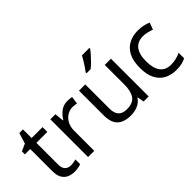

<svg xmlns="http://www.w3.org/2000/svg" viewBox="-28 -1342 1929 1929"><g transform="rotate(-45 936.0 -378.0)"><path d="M264 -62Q284 -62 305 -65.5Q326 -69 339 -73V-6Q325 1 299 5.5Q273 10 249 10Q207 10 171.5 -4.5Q136 -19 114 -55Q92 -91 92 -156V-468H16V-510L93 -545L128 -659H180V-536H335V-468H180V-158Q180 -109 203.5 -85.5Q227 -62 264 -62Z M696 -546Q711 -546 728.5 -544.5Q746 -543 759 -540L748 -459Q735 -462 719.5 -464Q704 -466 690 -466Q649 -466 613 -443.5Q577 -421 555.5 -380.5Q534 -340 534 -286V0H446V-536H518L528 -438H532Q558 -482 599 -514Q640 -546 696 -546Z M1307 -536V0H1235L1222 -71H1218Q1192 -29 1146 -9.5Q1100 10 1048 10Q951 10 902 -36.5Q853 -83 853 -185V-536H942V-191Q942 -63 1061 -63Q1150 -63 1184.5 -113Q1219 -163 1219 -257V-536ZM1231 -756Q1219 -738 1194 -709.5Q1169 -681 1140.5 -652.5Q1112 -624 1088 -606H1030V-618Q1045 -637 1062.5 -663Q1080 -689 1097 -716.5Q1114 -744 1125 -766H1231Z M1692 10Q1621 10 1565.5 -19Q1510 -48 1478.5 -109Q1447 -170 1447 -265Q1447 -364 1480 -426Q1513 -488 1569.5 -517Q1626 -546 1698 -546Q1739 -546 1777 -537.5Q1815 -529 1839 -517L1812 -444Q1788 -453 1756 -461Q1724 -469 1696 -469Q1538 -469 1538 -266Q1538 -169 1576.5 -117.5Q1615 -66 1691 -66Q1735 -66 1768.5 -75Q1802 -84 1830 -97V-19Q1803 -5 1770.5 2.5Q1738 10 1692 10Z"/></g></svg>

Font: Noto Sans Old South Arabian
Style: Regular
Weight: 400
Designer: Monotype Design Team
Foundry: Monotype Imaging Inc.
Version: Version 2.001; ttfautohint (v1.8.4.7-5d5b)